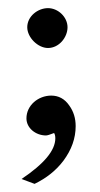

<svg xmlns="http://www.w3.org/2000/svg" viewBox="-20 -333 246 472"><path d="M146 -266C146 -291 123 -313 98 -313C73 -313 47 -293 47 -266C47 -241 73 -215 98 -215C125 -215 146 -241 146 -266ZM166 -23C166 -42 161 -59 150 -74C139 -90 124 -98 106 -98C74 -98 45 -74 45 -42C45 -18 68 0 93 0C96 0 103 -2 113 -6C115 -3 116 2 116 7C116 37 88 70 33 107L65 119C94 105 118 86 136 62C156 35 166 7 166 -23Z"/></svg>

Font: GFS Nicefore
Style: Regular
Weight: 400
Designer: George Matthiopoulos
Foundry: George Matthiopoulos
Version: Version 1.0